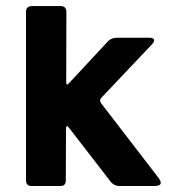

<svg xmlns="http://www.w3.org/2000/svg" viewBox="-20 -620 597 640"><path d="M317.7 -275 509 -26.3Q528.7 0.7 492.3 0H377.3Q358 -0.7 346.3 -17.7L210.3 -193.7Q200 -207 200 -189.7L199.3 -19.7Q200 0 181.7 0H86.3Q66.7 0.7 66.7 -20V-579Q66 -599.7 87 -599.7H182Q201.3 -599.7 201.3 -580L200.7 -346.3Q200.7 -332 210.3 -343L338 -480.3Q350.3 -494.3 371.3 -494.3H475Q505 -494.3 487.3 -473L317.7 -294Q309.7 -286.3 317.7 -275Z"/></svg>

Font: Vivano Light
Style: Regular
Weight: 300
Designer: Joe Prince, Josias Burgherr
Version: Version 2.064;September 19, 2022;FontCreator 14.0.0.2877 64-